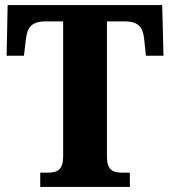

<svg xmlns="http://www.w3.org/2000/svg" viewBox="-20 -734 667 754"><path d="M138 0H490V-56H462C426 -56 400 -63 400 -119V-650H469C525 -650 541 -626 546 -582L553 -515H622L617 -714H10L6 -515H74L82 -582C87 -626 104 -650 159 -650H228V-121C228 -64 203 -56 166 -56H138Z"/></svg>

Font: Noto Serif Devanagari SemiCondensed ExtraBold
Style: Regular
Weight: 800
Width: 4
Designer: Universal Thirst, Indian Type Foundry and the Monotype Design Team
Foundry: Monotype Imaging Inc.
Version: Version 2.004